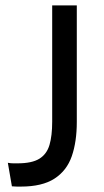

<svg xmlns="http://www.w3.org/2000/svg" viewBox="-20 -680 386 710"><path d="M24 9 9 -78Q20 -76 29 -76Q38 -76 45 -76Q98 -76 125.5 -93Q153 -110 163 -144Q173 -178 173 -230V-660H264V-229Q264 -156 245.5 -102.5Q227 -49 181.5 -19.5Q136 10 57 10Q50 10 42.5 10Q35 10 24 9Z"/></svg>

Font: Bricolage Grotesque 20pt
Style: Regular
Weight: 400
Version: Version 1.001;gftools[0.9.33.dev8+g029e19f]